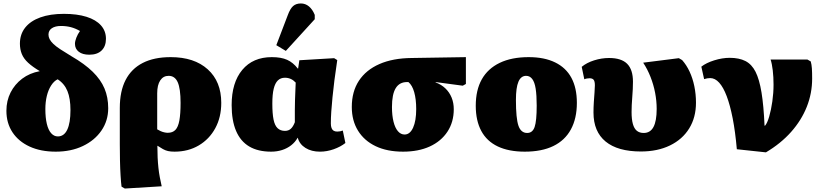

<svg xmlns="http://www.w3.org/2000/svg" viewBox="-20 -862 4748 1109"><path d="M302 14Q215 14 151 -15.5Q87 -45 52 -98Q17 -151 17 -222Q17 -280 41 -327.5Q65 -375 108 -407.5Q151 -440 210 -451Q168 -476 142.5 -499.5Q117 -523 106 -550Q95 -577 95 -610Q95 -664 125.5 -702.5Q156 -741 213 -761.5Q270 -782 349 -782Q425 -782 479.5 -765Q534 -748 563 -715.5Q592 -683 592 -638Q592 -595 567 -570.5Q542 -546 496 -546Q457 -546 435 -563Q413 -580 413 -609Q413 -624 421 -644.5Q429 -665 442 -683Q416 -698 389.5 -705Q363 -712 332 -712Q299 -712 279.5 -699Q260 -686 260 -662Q260 -649 266.5 -636Q273 -623 288 -608.5Q303 -594 329 -577Q355 -560 393 -537Q469 -493 515.5 -447.5Q562 -402 583.5 -351Q605 -300 605 -237Q605 -165 566 -108Q527 -51 458.5 -18.5Q390 14 302 14ZM314 -74Q350 -74 368.5 -113Q387 -152 387 -226Q387 -293 369.5 -336Q352 -379 313 -404Q292 -394 275.5 -368.5Q259 -343 250.5 -308Q242 -273 242 -232Q242 -182 250.5 -146.5Q259 -111 275.5 -92.5Q292 -74 314 -74Z M701 227 682 216Q679 193 676.5 153Q674 113 673 65Q672 17 672 -28V-238Q672 -335 705.5 -400Q739 -465 804.5 -498.5Q870 -532 966 -532Q1102 -532 1180 -461.5Q1258 -391 1258 -268Q1258 -185 1223.5 -121.5Q1189 -58 1128 -22Q1067 14 988 14Q966 14 950.5 10.5Q935 7 921 -1Q907 -9 890 -20H889Q889 17 890.5 48Q892 79 895 107Q898 135 903 161.5Q908 188 914 214ZM949 -95Q977 -95 993 -111.5Q1009 -128 1016 -166Q1023 -204 1023 -268Q1023 -350 1006.5 -387Q990 -424 954 -424Q923 -424 905.5 -397.5Q888 -371 888 -323V-115Q898 -109 908 -104.5Q918 -100 929 -97.5Q940 -95 949 -95Z M1546 14Q1470 14 1419.5 -16Q1369 -46 1343.5 -106Q1318 -166 1318 -255Q1318 -385 1379.5 -458.5Q1441 -532 1550 -532Q1604 -532 1638.5 -516.5Q1673 -501 1700 -466H1702L1709 -514L1910 -526L1928 -515Q1918 -450 1911.5 -397.5Q1905 -345 1900.5 -300Q1896 -255 1893.5 -218Q1891 -181 1891 -149Q1891 -133 1895 -122.5Q1899 -112 1907 -107Q1915 -102 1928 -102Q1937 -102 1944.5 -103.5Q1952 -105 1960 -108L1975 -36Q1947 -14 1907.5 0Q1868 14 1828 14Q1779 14 1744.5 -7.5Q1710 -29 1700 -66H1699Q1685 -41 1662 -23Q1639 -5 1609.5 4.5Q1580 14 1546 14ZM1626 -106Q1646 -106 1659.5 -118Q1673 -130 1683 -156Q1683 -194 1683 -225.5Q1683 -257 1684 -284Q1685 -311 1686 -336.5Q1687 -362 1688 -385Q1675 -399 1659.5 -406Q1644 -413 1626 -413Q1601 -413 1585 -397.5Q1569 -382 1561 -349.5Q1553 -317 1553 -264Q1553 -206 1560 -171.5Q1567 -137 1583.5 -121.5Q1600 -106 1626 -106ZM1631 -568 1576 -601 1642 -774Q1656 -812 1673 -827Q1690 -842 1718 -842Q1744 -842 1764.5 -825Q1785 -808 1798 -776V-751Z M2308 14Q2216 14 2150 -17.5Q2084 -49 2048 -107Q2012 -165 2012 -244Q2012 -333 2053 -395.5Q2094 -458 2171.5 -492Q2249 -526 2358 -527L2671 -532V-377L2653 -367L2496 -388V-386Q2529 -374 2552.5 -351.5Q2576 -329 2588.5 -298.5Q2601 -268 2601 -231Q2601 -157 2564.5 -101.5Q2528 -46 2462.5 -16Q2397 14 2308 14ZM2317 -85Q2348 -85 2366 -124.5Q2384 -164 2384 -232Q2384 -289 2372.5 -329.5Q2361 -370 2339 -388H2331Q2287 -388 2265.5 -352.5Q2244 -317 2244 -244Q2244 -195 2253 -159Q2262 -123 2278.5 -104Q2295 -85 2317 -85Z M3011 14Q2919 14 2855.5 -16Q2792 -46 2760 -105.5Q2728 -165 2728 -251Q2728 -342 2763 -404Q2798 -466 2866.5 -499Q2935 -532 3034 -532Q3124 -532 3186.5 -501.5Q3249 -471 3280.5 -412.5Q3312 -354 3312 -268Q3312 -178 3277.5 -114.5Q3243 -51 3176 -18.5Q3109 14 3011 14ZM3025 -94Q3056 -94 3068 -128.5Q3080 -163 3080 -252Q3080 -312 3074 -350Q3068 -388 3054 -406Q3040 -424 3019 -424Q2989 -424 2974.5 -390Q2960 -356 2960 -285Q2960 -178 2974.5 -136Q2989 -94 3025 -94Z M3682 13Q3548 13 3478 -44.5Q3408 -102 3408 -212Q3408 -242 3410 -272.5Q3412 -303 3414 -328.5Q3416 -354 3416 -369Q3416 -392 3409 -401Q3402 -410 3385 -410Q3378 -410 3369.5 -408.5Q3361 -407 3355 -404L3340 -476Q3369 -500 3412 -513.5Q3455 -527 3498 -527Q3569 -527 3602.5 -493.5Q3636 -460 3636 -390Q3636 -371 3635 -348Q3634 -325 3632 -301.5Q3630 -278 3629 -255.5Q3628 -233 3628 -215Q3628 -173 3635.5 -146Q3643 -119 3658.5 -106.5Q3674 -94 3698 -94Q3736 -94 3754.5 -128.5Q3773 -163 3773 -233Q3773 -279 3764 -326Q3755 -373 3737.5 -417.5Q3720 -462 3695 -500L3901 -526L3920 -515Q3945 -487 3963 -448.5Q3981 -410 3990.5 -364Q4000 -318 4000 -269Q4000 -184 3961 -120.5Q3922 -57 3850 -22Q3778 13 3682 13Z M4404 18 4236 0Q4227 -102 4212 -178.5Q4197 -255 4177.5 -306.5Q4158 -358 4134 -384.5Q4110 -411 4082 -411Q4065 -411 4047 -405L4031 -477Q4059 -499 4105.5 -513.5Q4152 -528 4195 -528Q4249 -528 4285.5 -509.5Q4322 -491 4344 -447.5Q4366 -404 4378.5 -328Q4391 -252 4396 -136H4399Q4412 -151 4423 -189Q4434 -227 4441 -276Q4448 -325 4448 -373Q4448 -417 4443.5 -455.5Q4439 -494 4431 -518H4644L4663 -507Q4668 -489 4669.5 -466.5Q4671 -444 4671 -408Q4671 -323 4640 -245Q4609 -167 4549.5 -100Q4490 -33 4404 18Z"/></svg>

Font: Literata 18pt Black
Style: Regular
Weight: 900
Designer: Latin by Veronika Burian and Jose Scaglione. Greek by Irene Vlachou. Cyrillic by Vera Evstafieva.
Foundry: TypeTogether
Version: Version 3.103;gftools[0.9.29]